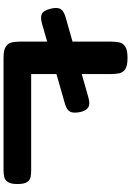

<svg xmlns="http://www.w3.org/2000/svg" viewBox="152 -883 740 1084"><g transform="rotate(90 522.0 -341.0)"><path d="M113 -208Q77 -198 58 -207.5Q39 -217 29 -257Q20 -295 31 -313Q42 -331 76 -341L530 -470Q567 -481 586.5 -469Q606 -457 613 -422Q620 -385 610.5 -366.5Q601 -348 567 -338ZM306 9Q261 9 242 -4.5Q223 -18 219 -39.5Q215 -61 215 -83V-600Q215 -622 219 -643Q223 -664 242 -677.5Q261 -691 307 -691Q353 -691 371.5 -677.5Q390 -664 394 -643Q398 -622 398 -599V-147H942Q961 -147 978.5 -144Q996 -141 1007.5 -124.5Q1019 -108 1019 -69Q1019 -31 1007 -14.5Q995 2 977.5 5.5Q960 9 941 9Z"/></g></svg>

Font: Fredoka Expanded
Style: Bold
Weight: 700
Width: 7
Designer: Ben Nathan
Foundry: Milena B. Brandão, Ben Nathan
Version: Version 2.001